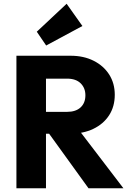

<svg xmlns="http://www.w3.org/2000/svg" viewBox="-20 -1003 692 1023"><path d="M188 -290.5V-407H337Q384 -407 409.5 -430.8Q435 -454.5 435 -495.5Q435 -534 409.8 -559Q384.5 -584 337.5 -584H188V-706H356Q426 -706 479 -679.2Q532 -652.5 561.8 -605.8Q591.5 -559 591.5 -498Q591.5 -435.5 561.5 -389Q531.5 -342.5 477.5 -316.5Q423.5 -290.5 351 -290.5ZM67.5 0V-706H225V0ZM451.5 0 232 -304 375.5 -343 637.5 0ZM226 -760.5 176 -834 335 -983 419 -864.5Z"/></svg>

Font: Outfit Thin
Style: Regular
Weight: 100
Designer: Rodrigo Fuenzalida
Foundry: fragTYPE
Version: Version 1.100;gftools[0.9.27]